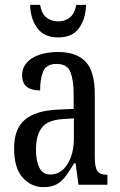

<svg xmlns="http://www.w3.org/2000/svg" viewBox="-20 -760 494 790"><path d="M159 10Q109 10 73.5 -29Q38 -68 38 -150Q38 -230 82.5 -267.5Q127 -305 218 -309L283 -312V-373Q283 -429 270 -463Q257 -497 213 -497Q171 -497 158 -467Q145 -437 145 -388Q71 -388 71 -450Q71 -495 112 -520.5Q153 -546 220 -546Q294 -546 332 -506.5Q370 -467 370 -372V-113Q370 -71 381 -56Q392 -41 419 -41H422V0H303L291 -88H285Q268 -60 252 -37.5Q236 -15 214.5 -2.5Q193 10 159 10ZM187 -42Q231 -42 257.5 -84.5Q284 -127 284 -191V-273L238 -270Q176 -266 152 -234.5Q128 -203 128 -144Q128 -98 142 -70Q156 -42 187 -42ZM219 -606Q161 -606 133 -645Q105 -684 104 -740H145Q151 -704 171 -688Q191 -672 219 -672Q248 -672 267.5 -688Q287 -704 294 -740H334Q333 -684 305.5 -645Q278 -606 219 -606Z"/></svg>

Font: Noto Serif Lao ExtraCondensed
Style: Regular
Weight: 400
Width: 2
Designer: Monotype Design Team
Foundry: Monotype Imaging Inc.
Version: Version 2.003; ttfautohint (v1.8.4.7-5d5b)